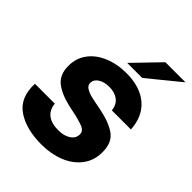

<svg xmlns="http://www.w3.org/2000/svg" viewBox="-216 -885 1020 1020"><g transform="rotate(45 293.5 -375.5)"><path d="M19 -192H168Q178 -105 281 -105Q324 -105 351 -123Q378 -141 378 -171Q378 -195 352 -206.5Q326 -218 264 -231Q242 -235 231 -238Q158 -255 117.5 -287.5Q77 -320 77 -385Q77 -443 109 -486Q141 -529 197.5 -552.5Q254 -576 324 -576Q426 -576 486 -525Q546 -474 551 -381H408Q403 -421 377 -440.5Q351 -460 311 -460Q272 -460 247.5 -444Q223 -428 223 -403Q223 -384 241 -373Q259 -362 281.5 -356.5Q304 -351 362 -340Q441 -324 485.5 -292.5Q530 -261 530 -189Q530 -125 494.5 -79.5Q459 -34 400.5 -11Q342 12 272 12Q154 12 84 -37Q14 -86 19 -192ZM400 -617H287L428 -763H579Z"/></g></svg>

Font: Open Sauce Sans ExBold Italic
Style: Regular
Weight: 800
Italic angle: -10°
Designer: Alfredo Marco Pradil
Foundry: Creative Sauce Fz LLC
Version: Version 1.477